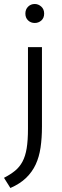

<svg xmlns="http://www.w3.org/2000/svg" viewBox="-57 -706 310 961"><path d="M83 -470H153V-72Q153 -15 146 32.5Q139 80 121.5 117.5Q104 155 73.5 184.5Q43 214 -5 235L-37 184Q-4 167 18.5 148.5Q41 130 55.5 103Q70 76 76.5 36.5Q83 -3 83 -62ZM117 -591Q97 -591 83.5 -604Q70 -617 70 -638Q70 -659 83.5 -672.5Q97 -686 117 -686Q135 -686 149.5 -673Q164 -660 164 -638Q164 -616 150 -603.5Q136 -591 117 -591Z"/></svg>

Font: Mukta Malar Light
Style: Regular
Weight: 300
Designer: Aadarsh Rajan, Girish Dalvi, Yashodeep Gholap
Foundry: Ek Type
Version: Version 2.538;PS 1.000;hotconv 16.6.51;makeotf.lib2.5.65220;